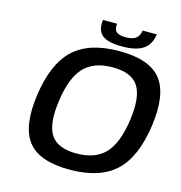

<svg xmlns="http://www.w3.org/2000/svg" viewBox="-126 -982 1049 1115"><g transform="rotate(15 398.5 -425.0)"><path d="M496.1 -720.2Q677.2 -720.2 746.8 -632.1Q816.4 -543.9 789.1 -350.1Q761.7 -155.8 667.2 -67.9Q572.8 20 392.1 20Q210.4 20 141.1 -67.9Q71.8 -155.8 99.1 -350.1Q126.5 -544.4 220.5 -632.3Q314.5 -720.2 496.1 -720.2ZM636.7 -555.9Q595.2 -619.1 481.9 -619.1Q368.7 -619.1 309.3 -555.9Q250 -492.7 230 -350.1Q210 -207.5 251.5 -144.3Q293 -81.1 406.2 -81.1Q519.5 -81.1 578.9 -144.3Q638.2 -207.5 658.2 -350.1Q678.2 -492.7 636.7 -555.9ZM679.2 -870.1Q670.4 -807.1 627.7 -778.6Q585 -750 500.5 -750Q416 -750 381.3 -778.6Q346.7 -807.1 355.5 -870.1H440.4Q435.5 -836.9 451.7 -822Q467.8 -807.1 508.3 -807.1Q548.8 -807.1 569.1 -822Q589.4 -836.9 594.2 -870.1Z"/></g></svg>

Font: Fivo Sans Med
Style: Regular
Weight: 450
Designer: Alexander Slobzheninov
Foundry: Alexander Slobzheninov
Version: 1.0